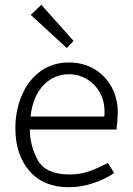

<svg xmlns="http://www.w3.org/2000/svg" viewBox="-20 -768 552 799"><path d="M270 -42Q311 -42 346 -53.5Q381 -65 429 -90L455 -48Q415 -21 366 -5Q317 11 266 11Q161 11 102.5 -56.5Q44 -124 44 -234Q44 -307 70 -369.5Q96 -432 146.5 -470Q197 -508 267 -508Q325 -508 371 -481.5Q417 -455 443.5 -407.5Q470 -360 470 -300Q470 -284 469 -271.5Q468 -259 467 -250L465 -229H104Q105 -159 138 -100.5Q171 -42 270 -42ZM414 -283Q415 -290 415 -303Q415 -348 395 -383.5Q375 -419 341 -439Q307 -459 266 -459Q205 -459 161 -413.5Q117 -368 107 -283ZM108 -706 152 -748 286 -598 258 -568Z"/></svg>

Font: Bellota Text
Style: Regular
Weight: 400
Designer: Kemie Guaida
Foundry: Kemie Guaida
Version: Version 4.001